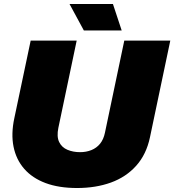

<svg xmlns="http://www.w3.org/2000/svg" viewBox="-20 -933 875 964"><path d="M367 11Q275 11 208.5 -14Q142 -39 101.5 -85.5Q61 -132 48 -196.5Q35 -261 52 -340L134 -729H365L273 -291Q264 -247 277 -220Q290 -193 318.5 -181Q347 -169 382 -169Q413 -169 439 -179.5Q465 -190 482.5 -211.5Q500 -233 507 -267L604 -729H835L733 -244Q715 -158 664 -101Q613 -44 537 -16.5Q461 11 367 11ZM401 -780 329 -913H547L591 -780Z"/></svg>

Font: Hubot Sans Condensed ExtraLight Black
Style: Italic
Weight: 900
Italic angle: -12.0243°
Version: Version 2.000